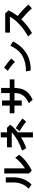

<svg xmlns="http://www.w3.org/2000/svg" viewBox="2058 -2903 884 5040"><g transform="rotate(-90 2500.0 -383.0)"><path d="M67.4 -74.2Q230.5 -228.5 230.5 -471.7V-672.9H365.2V-471.7Q365.2 -186.5 175.8 3.9ZM465.8 -63.5V-712.9H601.6V-168.9Q759.8 -272.5 877.9 -424.8L958 -321.3Q874 -210 754.9 -120.6Q635.7 -31.2 543 8.8Z M1066.4 -245.1Q1361.3 -345.7 1546.9 -516.6H1153.3V-641.6H1413.1V-804.7H1545.9V-641.6H1665L1747.1 -555.7Q1665 -448.2 1545.9 -358.4V39.1H1413.1V-272.5Q1290 -192.4 1130.9 -137.7ZM1576.2 -308.6 1654.3 -410.2Q1805.7 -323.2 1910.2 -236.3L1826.2 -137.7Q1707 -239.3 1576.2 -308.6Z M2046.9 -445.3V-569.3H2247.1V-771.5H2382.8V-569.3H2577.1V-794.9H2711.9V-569.3H2935.5V-445.3H2711.9Q2711.9 -356.4 2691.9 -282.7Q2671.9 -209 2643.6 -162.1Q2615.2 -115.2 2569.3 -74.7Q2523.4 -34.2 2487.8 -13.2Q2452.1 7.8 2401.4 32.2L2312.5 -68.4Q2379.9 -101.6 2424.8 -133.3Q2469.7 -165 2506.3 -209Q2543 -252.9 2560.1 -311Q2577.1 -369.1 2577.1 -445.3H2382.8V-253.9H2247.1V-445.3Z M3160.2 -620.1 3243.2 -716.8Q3300.8 -680.7 3369.1 -627Q3437.5 -573.2 3483.4 -527.3L3392.6 -433.6Q3293.9 -538.1 3160.2 -620.1ZM3145.5 -141.6Q3397.5 -143.6 3560.1 -240.7Q3722.7 -337.9 3818.4 -550.8L3931.6 -486.3Q3826.2 -264.6 3631.3 -138.7Q3436.5 -12.7 3169.9 -19.5Z M4063.5 -89.8Q4229.5 -176.8 4373.5 -308.6Q4517.6 -440.4 4577.1 -563.5H4164.1V-688.5H4668L4748 -601.6Q4717.8 -538.1 4673.8 -467.8Q4629.9 -397.5 4600.6 -361.3Q4753.9 -243.2 4899.4 -78.1L4800.8 11.7Q4692.4 -113.3 4512.7 -264.6Q4440.4 -187.5 4334.5 -105.5Q4228.5 -23.4 4150.4 14.6Z"/></g></svg>

Font: Gothic A1 ExtraBold
Style: Regular
Weight: 800
Designer: HanYang I&C Co.,Ltd.
Foundry: HanYang I&C Co.,Ltd.
Version: Version 2.50